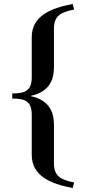

<svg xmlns="http://www.w3.org/2000/svg" viewBox="-20 -750 460 968"><path d="M42 -253C100 -253 140 -244 140 -172V30C140 136 232 176 346 198L354 170C286 156 252 139 252 72V-122C252 -216 198 -251 137 -265V-267C198 -281 252 -316 252 -410V-604C252 -671 286 -688 354 -702L346 -730C232 -708 140 -668 140 -562V-360C140 -288 100 -279 42 -279Z"/></svg>

Font: Old Standard
Style: Bold
Weight: 700
Designer: Alexey Kryukov <alexios@thessalonica.org.ru>
Version: Version 2.0.2